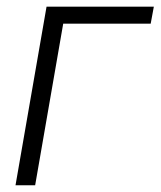

<svg xmlns="http://www.w3.org/2000/svg" viewBox="-20 -548 475 568"><path d="M435.1 -528.3H117.7L25.9 0H84L167 -478H425.8Z"/></svg>

Font: Roboto Light
Style: Italic
Weight: 300
Italic angle: -12°
Designer: Google
Version: Version 2.137; 2017